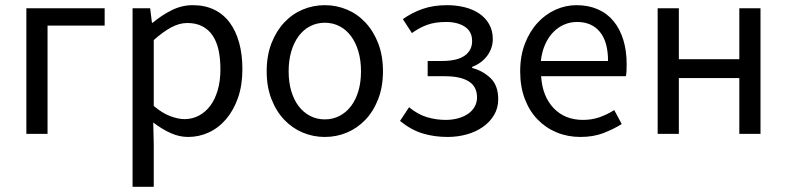

<svg xmlns="http://www.w3.org/2000/svg" viewBox="-20 -518 3045 743"><path d="M82 0V-486H385V-419H164V0Z M493 205V-486H561L568 -430H571Q604 -458 643.5 -478Q683 -498 726 -498Q773 -498 809 -480.5Q845 -463 869 -430.5Q893 -398 905.5 -352.5Q918 -307 918 -250Q918 -188 901 -139.5Q884 -91 855 -57Q826 -23 788 -5.5Q750 12 708 12Q674 12 640.5 -3Q607 -18 573 -44L575 41V205ZM694 -57Q724 -57 749.5 -70.5Q775 -84 793.5 -108.5Q812 -133 822.5 -169Q833 -205 833 -250Q833 -290 826 -323Q819 -356 803.5 -379.5Q788 -403 763.5 -416Q739 -429 705 -429Q674 -429 642.5 -412Q611 -395 575 -363V-108Q608 -80 639 -68.5Q670 -57 694 -57Z M1237 12Q1192 12 1151.5 -5Q1111 -22 1080 -54.5Q1049 -87 1030.5 -134.5Q1012 -182 1012 -242Q1012 -303 1030.5 -350.5Q1049 -398 1080 -431Q1111 -464 1151.5 -481Q1192 -498 1237 -498Q1282 -498 1322.5 -481Q1363 -464 1394 -431Q1425 -398 1443.5 -350.5Q1462 -303 1462 -242Q1462 -182 1443.5 -134.5Q1425 -87 1394 -54.5Q1363 -22 1322.5 -5Q1282 12 1237 12ZM1237 -56Q1268 -56 1294 -69.5Q1320 -83 1338.5 -107.5Q1357 -132 1367 -166Q1377 -200 1377 -242Q1377 -284 1367 -318.5Q1357 -353 1338.5 -378Q1320 -403 1294 -416.5Q1268 -430 1237 -430Q1206 -430 1180 -416.5Q1154 -403 1135.5 -378Q1117 -353 1107 -318.5Q1097 -284 1097 -242Q1097 -200 1107 -166Q1117 -132 1135.5 -107.5Q1154 -83 1180 -69.5Q1206 -56 1237 -56Z M1712 12Q1661 12 1616 -1.5Q1571 -15 1528 -50L1563 -103Q1597 -75 1632.5 -64.5Q1668 -54 1705 -54Q1730 -54 1752 -60Q1774 -66 1790.5 -77Q1807 -88 1816.5 -104.5Q1826 -121 1826 -141Q1826 -183 1794 -203Q1762 -223 1702 -223H1635V-282H1690Q1749 -282 1778 -302.5Q1807 -323 1807 -359Q1807 -396 1779 -414.5Q1751 -433 1706 -433Q1664 -433 1633.5 -422Q1603 -411 1574 -390L1539 -444Q1574 -469 1615.5 -483.5Q1657 -498 1710 -498Q1746 -498 1778 -490Q1810 -482 1834 -466Q1858 -450 1872.5 -425Q1887 -400 1887 -367Q1887 -332 1866 -303Q1845 -274 1807 -259V-255Q1849 -244 1878.5 -215.5Q1908 -187 1908 -134Q1908 -100 1892 -73Q1876 -46 1849 -27Q1822 -8 1786.5 2Q1751 12 1712 12Z M2226 12Q2177 12 2134.5 -5.5Q2092 -23 2060.5 -55.5Q2029 -88 2011 -135Q1993 -182 1993 -242Q1993 -302 2011.5 -349.5Q2030 -397 2060.5 -430Q2091 -463 2130 -480.5Q2169 -498 2211 -498Q2257 -498 2293.5 -482Q2330 -466 2354.5 -436Q2379 -406 2392 -364Q2405 -322 2405 -270Q2405 -257 2404.5 -244.5Q2404 -232 2402 -223H2074Q2079 -145 2122.5 -99.5Q2166 -54 2236 -54Q2271 -54 2300.5 -64.5Q2330 -75 2357 -92L2386 -38Q2354 -18 2315 -3Q2276 12 2226 12ZM2073 -282H2333Q2333 -356 2301.5 -394.5Q2270 -433 2213 -433Q2187 -433 2163.5 -423Q2140 -413 2121 -393.5Q2102 -374 2089.5 -346Q2077 -318 2073 -282Z M2525 0V-486H2607V-289H2841V-486H2923V0H2841V-216H2607V0Z"/></svg>

Font: Giro Regular
Style: Regular
Weight: 400
Designer: Paul D. Hunt
Foundry: Adobe Systems Incorporated
Version: Version 1.000;PS 1.0;hotconv 1.0.88;makeotf.lib2.5.647800